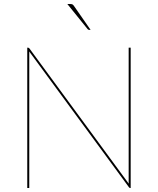

<svg xmlns="http://www.w3.org/2000/svg" viewBox="-20 -938 788 958"><path d="M632 -700V0H629Q626 0 623.5 -3.5L125.5 -681.5Q126 -678 126 -675Q126 -672 126 -669V0H116V-700H120Q124.5 -700 127 -696L622.5 -21.5Q622 -24 622 -26.8Q622 -29.5 622 -32V-700ZM329 -918Q337.5 -918 341.5 -916Q345.5 -914 350 -907L432 -789H425Q419.5 -789 417 -793L316 -918Z"/></svg>

Font: Lato 2
Style: Regular
Weight: 100
Designer: Lukasz Dziedzic with Adam Twardoch and Botio Nikoltchev
Foundry: tyPoland Lukasz Dziedzic
Version: Version 2.015; 2015-08-06; http://www.latofonts.com/